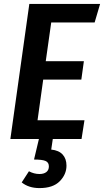

<svg xmlns="http://www.w3.org/2000/svg" viewBox="-20 -711 532 982"><path d="M242 -596 214 -398H409L396 -304H201L172 -96H412L397 0H250L242 54Q281 58 300.5 79.5Q320 101 320 136Q320 181 285.5 216Q251 251 182 251Q127 251 91 222L128 165Q154 179 182 179Q204 179 217 169Q230 159 230 140Q230 120 213.5 112.5Q197 105 154 105L179 0H33L130 -691H492L464 -596Z"/></svg>

Font: Fira Sans Condensed Medium
Style: Italic
Weight: 500
Width: 3
Italic angle: -8°
Designer: bBox Type GmbH & Carrois Corporate GbR & Edenspiekermann AG
Foundry: bBox Type GmbH & Carrois Corporate GbR & Edenspiekermann AG
Version: Version 4.301